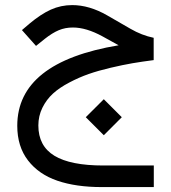

<svg xmlns="http://www.w3.org/2000/svg" viewBox="-20 -406 682 765"><path d="M321.8 61 393.6 -10.7 465.3 61 393.6 132.8ZM452.6 -225.6 388.2 -261.2Q323.7 -296.4 270.5 -296.4Q239.7 -296.4 214.1 -285.6Q188.5 -274.9 158.2 -251L123.5 -223.1L67.4 -286.1L97.2 -311.5Q142.6 -349.6 182.6 -367.7Q222.7 -385.7 267.6 -385.7Q335.9 -385.7 407.2 -344.7L499.5 -291.5Q544.9 -265.1 592.3 -255.4V-166.5Q546.4 -160.6 508.1 -154.1Q469.7 -147.5 420.7 -136Q371.6 -124.5 333.3 -111.1Q294.9 -97.7 255.9 -77.1Q216.8 -56.6 190.9 -33Q165 -9.3 148.9 23.4Q132.8 56.2 132.8 93.8Q132.8 175.8 196.8 214.6Q260.7 253.4 391.6 253.4H592.8V339.4H385.7Q282.7 339.4 208.5 314Q134.3 288.6 91.6 233.2Q48.8 177.7 48.8 95.2Q48.8 -158.2 452.6 -225.6Z"/></svg>

Font: Shabnam FD
Style: Regular
Weight: 400
Foundry: DejaVu fonts team - Redesigned by Saber Rastikerdar - Based on Vazir font
Version: Version 5.00;October 20, 2019;FontCreator 12.0.0.2547 64-bit